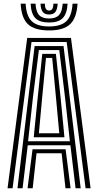

<svg xmlns="http://www.w3.org/2000/svg" viewBox="-20 -1002 522 1022"><path d="M20.2 0 124.8 -800H357.8L462.2 0H435.5L334.8 -778.5H147.8L47 0ZM73 0 164.2 -756.8H318.2L409.5 0H382.2L354.8 -228.8H127.8L100.2 0ZM129.5 -250H352L326.5 -480.2L295.5 -735.5H187L155 -480.2ZM159.5 -271.2 180.5 -480.2 205 -715.2H277.5L302.8 -480.2L323 -271.2ZM187 -292.5H295.5L278.2 -480.2L257.8 -693.8H224.8L204.2 -480.2ZM126.8 0 153.2 -207.5H329.2L355.8 0H328.5L308 -186.2H174.5L154 0ZM241.2 -840Q164 -840 128.9 -873.1Q93.8 -906.2 90 -982.5H116.5Q119.8 -917.5 148.8 -889.4Q177.8 -861.2 241.2 -861.2Q304.5 -861.2 333.5 -889.4Q362.5 -917.5 366.2 -982.5H392.8Q388.2 -906.2 353.1 -873.1Q318 -840 241.2 -840ZM241.2 -882.2Q191.2 -882.2 168.4 -905.5Q145.5 -928.8 143 -982.5H169.2Q171.2 -940.2 188 -921.9Q204.8 -903.5 241.2 -903.5Q277.5 -903.5 294.2 -921.9Q311 -940.2 313.5 -982.5H339.8Q336.8 -928.8 313.9 -905.5Q291 -882.2 241.2 -882.2ZM241.2 -924.8Q218.5 -924.8 207.9 -938.1Q197.2 -951.5 195.5 -982.5H218.8Q218.8 -945.8 241.2 -945.8Q264.5 -945.8 264 -982.5H287Q285 -951.5 274.5 -938.1Q264 -924.8 241.2 -924.8Z"/></svg>

Font: Big Shoulders Inline Text ExtraBold
Style: Regular
Weight: 800
Designer: Patric King
Foundry: XO Type Co
Version: Version 1.000